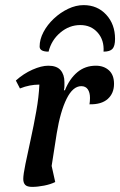

<svg xmlns="http://www.w3.org/2000/svg" viewBox="-20 -719 470 751"><path d="M106 12Q86 12 78.5 4Q71 -4 71 -19Q71 -36 79.5 -77.5Q88 -119 100 -173.5Q112 -228 122 -284.5Q132 -341 134 -388H131Q115 -388 96.5 -384.5Q78 -381 58 -373L42 -404Q72 -431 107 -446.5Q142 -462 169 -462Q202 -462 217 -444.5Q232 -427 232 -398Q232 -391 232 -383Q232 -375 230 -366H234Q252 -411 282.5 -436.5Q313 -462 355 -462Q386 -462 406 -444Q426 -426 426 -391Q426 -354 401.5 -332Q377 -310 330 -311Q332 -323 332 -336Q332 -357 323.5 -369.5Q315 -382 298 -382Q265 -382 240.5 -332.5Q216 -283 202 -198L182 -70L196 -7Q178 2 152.5 7Q127 12 106 12ZM307 -699Q361 -699 395.5 -661.5Q430 -624 430 -567Q430 -539 420 -528Q410 -517 385 -517Q388 -562 362 -591.5Q336 -621 294 -621Q251 -621 216 -591.5Q181 -562 170 -517Q135 -517 135 -537Q135 -565 150 -593.5Q165 -622 190.5 -646Q216 -670 246.5 -684.5Q277 -699 307 -699Z"/></svg>

Font: Petrona SemiBold
Style: Italic
Weight: 600
Italic angle: -9°
Designer: Ringo R. Seeber
Foundry: Ringo R. Seeber
Version: Version 2.001; ttfautohint (v1.8.3)